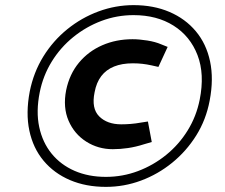

<svg xmlns="http://www.w3.org/2000/svg" viewBox="-20 -775 877 749"><path d="M393 -46Q315 -46 253 -72.5Q191 -99 150 -148Q109 -197 94.5 -265.5Q80 -334 96 -418Q111 -493 149 -554.5Q187 -616 242.5 -661Q298 -706 364.5 -730.5Q431 -755 501 -755Q579 -755 641 -728.5Q703 -702 744 -653Q785 -604 799.5 -535.5Q814 -467 798 -383Q784 -308 745.5 -246.5Q707 -185 651.5 -140Q596 -95 530 -70.5Q464 -46 393 -46ZM420 -193Q363 -193 316.5 -222.5Q270 -252 247.5 -304Q225 -356 238 -423Q251 -486 288 -530.5Q325 -575 379 -598.5Q433 -622 497 -622Q523 -622 554.5 -617Q586 -612 609 -602L634 -592L598 -514L571 -520Q553 -524 535.5 -526Q518 -528 498 -528Q456 -528 425 -515.5Q394 -503 375 -478Q356 -453 349 -415Q336 -352 367 -321Q398 -290 453 -290Q470 -290 489.5 -291.5Q509 -293 531 -297L557 -301L572 -221L541 -212Q510 -202 479.5 -197.5Q449 -193 420 -193ZM393 -85Q458 -85 518 -107.5Q578 -130 628 -170.5Q678 -211 712 -266Q746 -321 759 -386Q779 -486 750.5 -560Q722 -634 657 -675Q592 -716 501 -716Q436 -716 376 -693.5Q316 -671 266 -630.5Q216 -590 182 -535Q148 -480 135 -415Q120 -340 133 -279.5Q146 -219 181.5 -175.5Q217 -132 271 -108.5Q325 -85 393 -85Z"/></svg>

Font: REM Medium
Style: Italic
Weight: 500
Italic angle: -11°
Designer: Octavio Pardo
Foundry: Ashler Design
Version: Version 1.005;gftools[0.9.28]